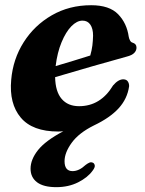

<svg xmlns="http://www.w3.org/2000/svg" viewBox="-20 -504 568 754"><path d="M343.5 166.5Q324.5 193 286.8 212Q249 231 201 231Q151 231 125.5 211.8Q100 192.5 100 158.5Q100 122.5 129.2 85.5Q158.5 48.5 228.5 11.5Q223 12 218.2 12.2Q213.5 12.5 208.5 12.5Q107.5 12.5 61.5 -42.2Q15.5 -97 24 -190.5Q31 -272 73 -338.2Q115 -404.5 183.5 -444Q252 -483.5 338 -483.5Q409.5 -483.5 443.8 -448.2Q478 -413 485.5 -360Q487 -351.5 490.8 -344.8Q494.5 -338 500.5 -336.5Q516 -332 516 -317.5Q516.5 -306.5 507.8 -296.8Q499 -287 477 -281.5Q422 -266.5 346.5 -244.8Q271 -223 196.5 -201Q197.5 -144.5 222 -115.8Q246.5 -87 290.5 -87Q375 -87 424 -168.5Q445 -193 465 -192.5Q477 -192 482.2 -183.8Q487.5 -175.5 487 -165Q480 -116 446 -78.8Q412 -41.5 349 -11.5Q289.5 18 261.5 56.8Q233.5 95.5 233.5 129Q233.5 168 265 168Q290.5 168 316.5 143.5Q324.5 137.5 330.8 134.8Q337 132 343.5 134.5Q350 136.5 352 144.8Q354 153 343.5 166.5ZM304 -423Q282 -423 260.2 -400.8Q238.5 -378.5 221.8 -338.2Q205 -298 198.5 -244.5Q232.5 -254.5 267 -265Q301.5 -275.5 334.5 -286Q340.5 -307 342.8 -325.5Q345 -344 345.5 -364Q345.5 -391.5 334.8 -407.2Q324 -423 304 -423Z"/></svg>

Font: Fraunces 9pt
Style: Bold Italic
Weight: 700
Italic angle: -16°
Version: Version 1.000;[b76b70a41]